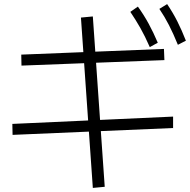

<svg xmlns="http://www.w3.org/2000/svg" viewBox="-20 -871 923 933"><path d="M431.1 42.2 373.3 -785.6 431.1 -791.1 488.9 36.7ZM41.1 -215.6 40 -268.9 821.1 -304.4V-248.9ZM84.4 -552.2 83.3 -605.6 776.7 -633.3 778.9 -578.9ZM707.8 -642.2Q684.4 -695.6 661.7 -735.6Q638.9 -775.6 613.3 -813.3L650 -838.9Q678.9 -798.9 702.2 -756.1Q725.6 -713.3 746.7 -663.3ZM844.4 -653.3Q822.2 -707.8 801.1 -748.9Q780 -790 754.4 -827.8L792.2 -851.1Q820 -810 841.7 -767.2Q863.3 -724.4 883.3 -673.3Z"/></svg>

Font: Paperlogy 3 Light
Style: Regular
Weight: 300
Designer: redesigned by Lee Juim, glyphs from Gmarket Sans & Montserrat
Foundry: PT&
Version: Version 1.001